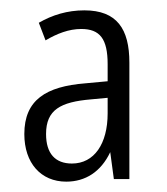

<svg xmlns="http://www.w3.org/2000/svg" viewBox="-20 -742 323 371"><path d="M143 -722C110 -722 81 -713 55 -698L68 -664C90 -677 113 -686 137 -686C173 -686 188 -667 188 -618V-585L145 -581C69 -575 27 -549 27 -483C27 -427 59 -391 108 -391C145 -391 175 -410 193 -448L200 -396H230V-621C230 -686 206 -722 143 -722ZM188 -553V-523C188 -464 162 -426 119 -426C87 -426 69 -445 69 -483C69 -530 97 -545 156 -550Z"/></svg>

Font: Noto Sans UI Condensed Light
Style: Regular
Weight: 300
Width: 3
Designer: Monotype Design Team
Foundry: Monotype Imaging Inc.
Version: Version 1.901